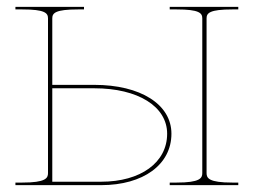

<svg xmlns="http://www.w3.org/2000/svg" viewBox="-20 -540 740 560"><path d="M675 0V-7.5H657.5C589 -7.5 582.5 -20.5 582.5 -35V-486.5C582.5 -502 591.5 -512.5 657.5 -512.5H675V-520H475V-512.5H495C561 -512.5 570 -502 570 -486.5V-35C570 -20.5 563.5 -7.5 495 -7.5H475V0ZM132.5 -292.5V-486.5C132.5 -502 141.5 -512.5 207.5 -512.5H225V-520H25V-512.5H45C111 -512.5 120 -502 120 -486.5V-35C120 -20.5 113.5 -7.5 45 -7.5H25V0H275C398 0 480 -60 480 -150C480 -235.5 390 -292.5 255 -292.5ZM132.5 -282.5H255C382.5 -282.5 467.5 -229.5 467.5 -150C467.5 -66 390.5 -10 275 -10H132.5Z"/></svg>

Font: ZnikomitSC
Style: Regular
Weight: 100
Designer: gluk
Foundry: gluk
Version: Version 0.55